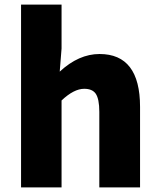

<svg xmlns="http://www.w3.org/2000/svg" viewBox="-20 -819 698 839"><path d="M72 -799H249V-607L241 -506Q324 -583 415 -583Q592 -583 592 -352V0H414V-330Q414 -387 398 -410Q383 -431 348 -431Q303 -431 249 -380V0H72Z"/></svg>

Font: Source Han Sans CN Heavy
Style: Bold
Weight: 900
Designer: Ryoko NISHIZUKA (kana & ideographs); Paul D. Hunt (Latin, Greek & Cyrillic); Wenlong ZHANG (bopomofo); Sandoll Communica
Foundry: Adobe Systems Incorporated
Version: Version 1.000;PS 1;hotconv 1.0.78;makeotf.lib2.5.61930